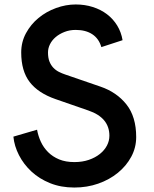

<svg xmlns="http://www.w3.org/2000/svg" viewBox="-20 -830 690 860"><path d="M590 -216Q590 -169 568 -128Q546 -87 508 -56Q470 -25 420 -7.5Q370 10 313 10Q253 10 204.5 -9.5Q156 -29 121 -61.5Q86 -94 65 -135Q44 -176 40 -218L146 -249Q151 -221 163 -195Q175 -169 195.5 -148.5Q216 -128 245 -116Q274 -104 313 -104Q349 -104 378 -114Q407 -124 427.5 -140.5Q448 -157 459 -178Q470 -199 470 -222Q470 -303 376 -335L229 -386Q151 -413 113 -462.5Q75 -512 75 -595Q75 -642 96.5 -681.5Q118 -721 152.5 -749.5Q187 -778 231 -794Q275 -810 319 -810Q360 -810 396 -798.5Q432 -787 459.5 -766Q487 -745 505 -715.5Q523 -686 529 -650L434 -619Q423 -657 393.5 -676.5Q364 -696 319 -696Q292 -696 269 -687Q246 -678 229.5 -664Q213 -650 204 -632Q195 -614 195 -595Q195 -571 201.5 -554.5Q208 -538 219 -526.5Q230 -515 244 -508Q258 -501 273 -496L430 -442Q503 -417 546.5 -362Q590 -307 590 -216Z"/></svg>

Font: Gauge Heavy
Style: Heavy
Weight: 900
Designer: Daniel Pimley
Foundry: Daniel Pimley
Version: Version 2.0